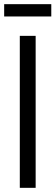

<svg xmlns="http://www.w3.org/2000/svg" viewBox="-40 -901 266 921"><path d="M55 -729H131V0H55ZM-20 -881H206V-822H-20Z"/></svg>

Font: Mona Sans Condensed
Style: Regular
Weight: 400
Width: 3
Designer: Deni Anggara
Foundry: GitHub
Version: Version 2.000